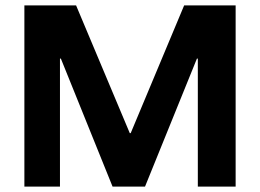

<svg xmlns="http://www.w3.org/2000/svg" viewBox="-20 -695 968 715"><path d="M70.8 0V-675H263.3L463.3 -199.2H466.7L665.8 -675H857.5V0H716.7V-476.7H713.3L520 0H399.2L206.7 -476.7H203.3V0Z"/></svg>

Font: Funnel Display
Style: Bold
Weight: 700
Designer: NORD ID, Kristian Moeller
Foundry: Dicotype
Version: Version 1.000